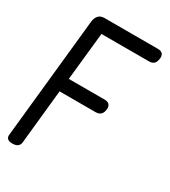

<svg xmlns="http://www.w3.org/2000/svg" viewBox="-182 -829 811 918"><g transform="rotate(30 223.0 -370.0)"><path d="M2.9 -25.9 71.8 -691.9Q77.6 -740.2 118.2 -740.2H413.1Q445.8 -740.2 445.8 -710.9Q444.3 -687.5 434.6 -677.2Q424.8 -667 405.8 -667H144L116.2 -402.8H314Q347.2 -402.8 347.2 -371.1Q345.2 -349.1 335.2 -339.1Q325.2 -329.1 306.2 -329.1H107.9L77.1 -29.8Q74.2 0 36.1 0Q2.9 0 2.9 -25.9Z"/></g></svg>

Font: BPreplay
Style: Italic
Weight: 400
Italic angle: -6°
Designer: Magenta/George Triantafyllakos
Foundry: Magenta/George Triantafyllakos
Version: Version 1.00